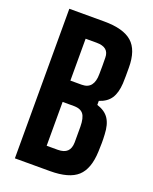

<svg xmlns="http://www.w3.org/2000/svg" viewBox="-148 -883 770 965"><g transform="rotate(20 237.0 -400.0)"><path d="M52.5 0V-800H239.5Q341.5 -800 388.2 -759.2Q435 -718.5 435 -624Q435 -599 435 -579Q435 -559 434 -539.5Q431 -488.5 411.5 -458.8Q392 -429 350 -415.5V-394Q393.5 -380.5 413.5 -350.2Q433.5 -320 435.5 -267.5Q437 -243 436.8 -222.2Q436.5 -201.5 435.5 -176Q432 -82 387 -41Q342 0 240 0ZM181 -114H240Q274 -114 290.5 -129.8Q307 -145.5 307.5 -178Q307.5 -200 307.5 -220Q307.5 -240 307.5 -262Q307 -309.5 291.8 -329Q276.5 -348.5 241 -348.5H181ZM181 -462.5H241.5Q274.5 -462.5 290.5 -483Q306.5 -503.5 306.5 -543Q307 -566 307 -586.8Q307 -607.5 306.5 -630.5Q306.5 -658.5 290 -672.5Q273.5 -686.5 239.5 -686.5H181Z"/></g></svg>

Font: Big Shoulders
Style: Bold
Weight: 700
Designer: Patric King
Foundry: XO Type Co
Version: Version 2.002